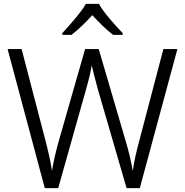

<svg xmlns="http://www.w3.org/2000/svg" viewBox="-20 -966 950 986"><path d="M488 -946H421C396 -902 337 -836 300 -796V-787H347C383 -814 421 -852 454 -888C487 -852 526 -813 561 -787H610V-796C572 -835 512 -902 488 -946ZM891 -714H819L695 -242C679 -183 668 -134 662 -88C654 -132 643 -184 625 -243L487 -714H417L283 -246C267 -190 255 -137 247 -89C240 -135 229 -184 214 -242L91 -714H19L210 0H279L423 -511C437 -560 448 -608 451 -631C456 -607 469 -557 483 -506L630 0H698Z"/></svg>

Font: Noto Kufi Arabic Light
Style: Regular
Weight: 300
Designer: Monotype Design Team, David Williams, Khaled Hosny
Foundry: Google LLC
Version: Version 2.109